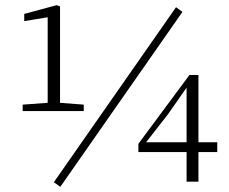

<svg xmlns="http://www.w3.org/2000/svg" viewBox="-20 -701 888 745"><path d="M68 -270V-295L165 -302V-634L74 -619V-647L200 -681L213 -676V-302L305 -295V-270ZM214 24 189 6 663 -673 688 -655ZM704 4V-111H517V-143L715 -410H750V-149H823V-111H750V4ZM632 -258 547 -149H704V-361Z"/></svg>

Font: Source Serif 4 SmText Light
Style: Regular
Weight: 300
Designer: Frank Grießhammer
Foundry: Adobe
Version: Version 4.005;hotconv 1.1.0;makeotfexe 2.6.0